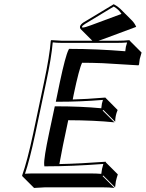

<svg xmlns="http://www.w3.org/2000/svg" viewBox="-20 -840 698 919"><path d="M524.4 -819.8Q543.5 -809.6 555.7 -797.9L612.3 -741.2Q625.5 -727.1 631.8 -711.4L475.6 -653.3Q460.9 -647.9 451.2 -645H539.1Q574.7 -645 599.6 -647.9L601.1 -645L657.7 -588.4Q649.9 -560.1 648.9 -557.6Q647 -547.4 645.5 -531.2L642.6 -527.3Q642.6 -527.3 471.2 -537.6Q418.9 -539.6 373 -539.6Q358.9 -511.7 333 -388.7L328.1 -363.8Q389.2 -365.2 484.4 -373L486.8 -370.1L543 -313.5Q537.1 -299.3 534.2 -285.6Q531.2 -270.5 531.2 -257.3L474.6 -314L471.2 -311L527.8 -254.4Q431.6 -264.2 306.6 -264.6L281.2 -143.6Q272 -99.1 264.2 -54.7Q314.9 -55.7 370.4 -58.6Q425.8 -61.5 456.1 -64L485.8 -65.9L487.3 -62L543.9 -5.4Q538.6 10.7 534.7 27.3Q534.2 30.8 530.8 56.6L474.1 0L471.2 2.9L527.8 59.6Q503.9 56.6 468.8 56.6H195.8L143.1 59.6L86.4 2.9L85.9 0Q110.4 -68.4 138.7 -200.2L190.4 -444.8Q217.8 -574.2 223.1 -645L225.6 -647.9Q227.5 -647.9 275.9 -645H421.9L365.7 -701.2Q361.8 -706.5 362.8 -712.9Q365.2 -723.1 379.9 -732.9Q381.3 -733.9 381.8 -733.9ZM214.8 -202.1 242.2 -331.1H250Q367.2 -331.1 464.8 -321.8Q465.8 -333.5 467.8 -344.2Q469.7 -353.5 472.7 -361.8Q365.2 -353 259.3 -353H247.1L266.6 -447.3Q293 -571.3 307.6 -600.6L310.5 -606H316.9Q440.4 -606 579.6 -594.7Q581.1 -607.4 582.5 -616.2Q584 -623.5 588.4 -636.7Q565.4 -634.8 539.1 -634.8H275.9Q251 -634.8 232.4 -637.2Q226.6 -565.9 200.2 -442.9L148.4 -197.8Q122.1 -74.7 99.6 -8.3Q118.2 -9.8 139.2 -9.8H412.1Q442.4 -9.8 464.8 -7.8Q467.3 -25.9 468.3 -31.2Q470.7 -42 474.6 -55.2Q321.8 -43.9 201.7 -43.9H192.4L191.4 -53.2Q189.5 -82.5 214.8 -202.1ZM524.4 -808.6 387.2 -725.6Q373.5 -717.3 372.6 -711.4Q372.6 -711.4 372.6 -710.9Q373.5 -708.5 374.5 -708Q387.7 -708.5 415.5 -719.2L561.5 -773.4Q548.8 -794.4 524.4 -808.6Z"/></svg>

Font: Linux Biolinum Shadow O
Style: Italic
Weight: 400
Italic angle: -12°
Designer: Philipp H. Poll
Foundry: Philipp H. Poll
Version: Version 0.6.2